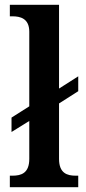

<svg xmlns="http://www.w3.org/2000/svg" viewBox="-20 -780 359 800"><path d="M21 0H306V-48H295C260 -48 226 -58 226 -118V-349L306 -400V-462L226 -411V-760H21V-712H32C63 -712 102 -704 102 -648V-337L28 -290V-230L102 -276V-118C102 -58 68 -48 32 -48H21Z"/></svg>

Font: Noto Serif Armenian SemiCondensed SemiBold
Style: Regular
Weight: 600
Width: 4
Designer: Monotype Design Team
Foundry: Monotype Imaging Inc.
Version: Version 2.008